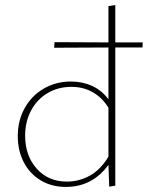

<svg xmlns="http://www.w3.org/2000/svg" viewBox="-20 -733 582 756"><path d="M541 -546H434V-2L410 2L407 -84Q344 3 239 3Q183 3 140 -23Q97 -49 73.5 -94.5Q50 -140 50 -197Q50 -258 77 -307Q104 -356 152 -384Q200 -412 259 -412Q305 -412 343 -394.5Q381 -377 407 -342V-546L193 -545L195 -567L407 -566V-709L434 -713V-566H542ZM407 -116V-309Q382 -349 345 -370Q308 -391 261 -391Q209 -391 167.5 -366.5Q126 -342 102.5 -298Q79 -254 79 -199Q79 -120 124.5 -69Q170 -18 243 -18Q292 -18 334 -41.5Q376 -65 407 -116Z"/></svg>

Font: Ysabeau Infant Extralight
Style: Regular
Weight: 200
Designer: Christian Thalmann (Catharsis Fonts)
Version: Version 0.003